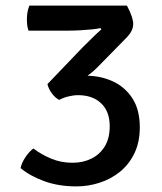

<svg xmlns="http://www.w3.org/2000/svg" viewBox="-20 -653 580 686"><path d="M372 -202Q372 -255 341.2 -284Q310.5 -313 259 -313Q243 -313 224.5 -308.5Q206 -304 191.5 -296Q177 -303.5 165.2 -319.5Q153.5 -335.5 149.5 -352.5Q176.5 -365.5 211.2 -374Q246 -382.5 286.5 -382.5Q339 -382.5 382.8 -362.5Q426.5 -342.5 453 -301.8Q479.5 -261 479.5 -198Q479.5 -145 460.2 -105.2Q441 -65.5 408.5 -39.2Q376 -13 335.5 0Q295 13 253 13Q189 13 137.8 -5.8Q86.5 -24.5 53.5 -52.5Q57.5 -71 70.2 -90.5Q83 -110 99 -122.5Q128.5 -100.5 163.2 -86Q198 -71.5 239.5 -71.5Q277 -71.5 307 -86.5Q337 -101.5 354.5 -130.2Q372 -159 372 -202ZM329.5 -414Q313 -397 290.8 -380.8Q268.5 -364.5 247 -351.8Q225.5 -339 209.5 -331L149.5 -352.5L274.5 -483Q282.5 -490.5 295 -503.2Q307.5 -516 320.8 -528.5Q334 -541 342.5 -548.5L339 -552.5Q327.5 -550 308.2 -548Q289 -546 266.5 -544.8Q244 -543.5 223.5 -543.5H82Q78 -554.5 77 -564.5Q76 -574.5 76 -581.5Q76 -593.5 77.8 -606.8Q79.5 -620 85 -633H433.5Q445.5 -610.5 450.8 -594.2Q456 -578 456 -567.5Q456 -544 434.5 -521Z"/></svg>

Font: Signika Light
Style: Regular
Weight: 400
Version: Version 2.003;gftools[0.9.32]